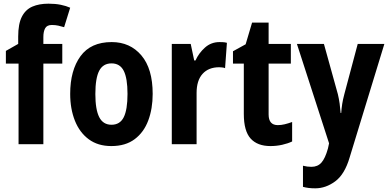

<svg xmlns="http://www.w3.org/2000/svg" viewBox="-20 -785 2114 1045"><path d="M319 -439H216V0H81V-439H12V-508L79 -546V-586Q79 -655 99 -694Q119 -733 156 -749Q193 -765 244 -765Q281 -765 310.5 -759Q340 -753 362 -743L329 -637Q313 -642 297 -645.5Q281 -649 262 -649Q236 -649 226 -631.5Q216 -614 216 -583V-546H319Z M811 -274Q811 -194 787 -129.5Q763 -65 713 -27.5Q663 10 586 10Q513 10 463 -27Q413 -64 387.5 -128.5Q362 -193 362 -274Q362 -402 418 -479Q474 -556 588 -556Q688 -556 749.5 -483.5Q811 -411 811 -274ZM499 -273Q499 -189 520 -147.5Q541 -106 587 -106Q633 -106 653.5 -147Q674 -188 674 -274Q674 -359 653.5 -399.5Q633 -440 587 -440Q541 -440 520 -400Q499 -360 499 -273Z M1175 -556Q1183 -556 1193.5 -555.5Q1204 -555 1215 -552L1205 -414Q1199 -417 1188 -418Q1177 -419 1173 -419Q1115 -419 1082.5 -383Q1050 -347 1050 -279V0H915V-546H1018L1037 -456H1044Q1062 -496 1095.5 -526Q1129 -556 1175 -556Z M1492 -104Q1510 -104 1529 -108.5Q1548 -113 1570 -121V-15Q1547 -4 1516 3Q1485 10 1452 10Q1381 10 1344 -31Q1307 -72 1307 -165V-439H1248V-506L1317 -544L1352 -662H1442V-546H1563V-439H1442V-162Q1442 -104 1492 -104Z M1596 -546H1743L1819 -272Q1825 -247 1828.5 -221.5Q1832 -196 1834 -170H1837Q1839 -196 1842.5 -219Q1846 -242 1854 -272L1927 -546H2072L1883 72Q1856 164 1804.5 202Q1753 240 1696 240Q1676 240 1660 238Q1644 236 1629 232V117Q1652 123 1675 123Q1709 123 1729.5 100Q1750 77 1765 23L1771 -5Z"/></svg>

Font: Noto Sans Sinhala UI Condensed
Style: Bold
Weight: 700
Width: 3
Designer: Jelle Bosma - Monotype Design Team
Foundry: Monotype Imaging Inc.
Version: Version 2.006; ttfautohint (v1.8.4.7-5d5b)